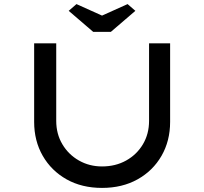

<svg xmlns="http://www.w3.org/2000/svg" viewBox="-20 -913 999 939"><path d="M479 6Q380 6 305.5 -36Q231 -78 189 -151Q147 -224 147 -317V-701H255V-322Q255 -258 285 -207.5Q315 -157 366 -128Q417 -99 479 -99Q545 -99 597 -128Q649 -157 679 -207.5Q709 -258 709 -322V-701H812V-317Q812 -224 770 -151Q728 -78 653 -36Q578 6 479 6ZM436 -757 316 -860 354 -893 494 -830H464L604 -893L642 -860L522 -757Z"/></svg>

Font: Lexend Peta
Style: Regular
Weight: 400
Designer: Bonnie Shaver-Troup, Thomas Jockin
Foundry: Lexend
Version: Version 1.007